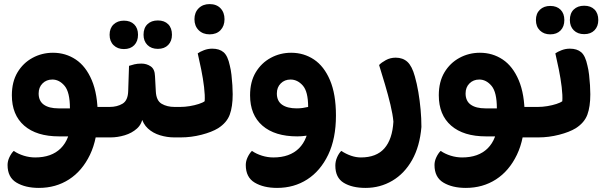

<svg xmlns="http://www.w3.org/2000/svg" viewBox="-20 -672 2954 939"><path d="M396 0V-149H516V0ZM239 -414Q301 -414 350.5 -381Q400 -348 429 -279.5Q458 -211 458 -107L341 -5Q329 -5 308 -5Q287 -5 269 -5Q159 -5 98.5 -57.5Q38 -110 38 -206Q38 -272 65.5 -318Q93 -364 139 -389Q185 -414 239 -414ZM236 -283Q207 -283 188 -264Q169 -245 169 -215Q169 -178 194.5 -160Q220 -142 266 -142Q280 -142 294.5 -142Q309 -142 322 -142Q322 -221 296 -252Q270 -283 236 -283ZM170 247Q104 247 60.5 221Q17 195 17 135Q17 116 26 97Q35 78 47 66Q69 81 96.5 89.5Q124 98 152 98Q232 98 277 53.5Q322 9 327 -76L458 -107Q458 6 420 85Q382 164 317.5 205.5Q253 247 170 247ZM516 0V-149Q524 -136 528.5 -117.5Q533 -99 533 -75Q533 -51 528.5 -32Q524 -13 516 0Z M492 0V-149H516Q553 -149 579.5 -165Q606 -181 607 -228L611 -350Q623 -354 637.5 -357.5Q652 -361 672 -361Q697 -361 717 -347.5Q737 -334 738 -300L742 -226Q744 -180 770.5 -164.5Q797 -149 834 -149H855V0H832Q797 0 762.5 -10.5Q728 -21 703.5 -43.5Q679 -66 670 -103L679 -104Q675 -66 650 -43.5Q625 -21 590 -10.5Q555 0 521 0ZM855 0V-149Q863 -136 867.5 -117.5Q872 -99 872 -75Q872 -51 867.5 -32Q863 -13 855 0ZM586 -432Q555 -432 535.5 -451Q516 -470 516 -502Q516 -534 535.5 -552.5Q555 -571 586 -571Q618 -571 636.5 -552.5Q655 -534 655 -502Q655 -470 636.5 -451Q618 -432 586 -432ZM752 -433Q720 -433 701 -452Q682 -471 682 -502Q682 -535 701 -553.5Q720 -572 752 -572Q784 -572 802.5 -553.5Q821 -535 821 -502Q821 -471 802.5 -452Q784 -433 752 -433Z M839 0V-149H861Q884 -149 908 -153Q932 -157 952 -163.5Q972 -170 981 -177Q983 -205 978 -246.5Q973 -288 964 -332.5Q955 -377 947 -411Q958 -419 977.5 -426.5Q997 -434 1018 -434Q1053 -434 1073.5 -416.5Q1094 -399 1104 -351Q1109 -332 1112 -306Q1115 -280 1116.5 -255Q1118 -230 1118 -211Q1118 -150 1103.5 -111Q1089 -72 1047 -45Q1016 -26 965.5 -13Q915 0 864 0ZM1005 -504Q972 -504 951.5 -524.5Q931 -545 931 -578Q931 -611 951.5 -631.5Q972 -652 1005 -652Q1039 -652 1058.5 -631.5Q1078 -611 1078 -578Q1078 -545 1058.5 -524.5Q1039 -504 1005 -504Z M1335 247Q1269 247 1225.5 221Q1182 195 1182 135Q1182 116 1191 97Q1200 78 1212 66Q1234 81 1261.5 89.5Q1289 98 1317 98Q1397 98 1442 53.5Q1487 9 1492 -76L1623 -107Q1623 6 1585 85Q1547 164 1482.5 205.5Q1418 247 1335 247ZM1404 -414Q1466 -414 1515.5 -381Q1565 -348 1594 -279.5Q1623 -211 1623 -107L1521 -16Q1502 -12 1479 -8.5Q1456 -5 1434 -5Q1324 -5 1263.5 -57.5Q1203 -110 1203 -206Q1203 -272 1230.5 -318Q1258 -364 1304 -389Q1350 -414 1404 -414ZM1401 -283Q1372 -283 1353 -264Q1334 -245 1334 -215Q1334 -178 1359.5 -160Q1385 -142 1431 -142Q1446 -142 1460.5 -144Q1475 -146 1487 -149Q1487 -224 1461 -253.5Q1435 -283 1401 -283Z M2041 -51Q2033 44 1995.5 110.5Q1958 177 1898.5 212Q1839 247 1768 247Q1702 247 1661 222Q1620 197 1620 138Q1620 117 1628.5 97.5Q1637 78 1649 66Q1672 81 1696.5 89.5Q1721 98 1745 98Q1821 98 1860 53.5Q1899 9 1904 -77Q1901 -112 1889.5 -160Q1878 -208 1863 -258.5Q1848 -309 1834 -354Q1845 -366 1867 -378Q1889 -390 1915 -390Q1950 -390 1972.5 -369.5Q1995 -349 2009 -298Q2019 -263 2026 -221.5Q2033 -180 2037 -136.5Q2041 -93 2041 -51Z M2484 0V-149H2604V0ZM2327 -414Q2389 -414 2438.5 -381Q2488 -348 2517 -279.5Q2546 -211 2546 -107L2429 -5Q2417 -5 2396 -5Q2375 -5 2357 -5Q2247 -5 2186.5 -57.5Q2126 -110 2126 -206Q2126 -272 2153.5 -318Q2181 -364 2227 -389Q2273 -414 2327 -414ZM2324 -283Q2295 -283 2276 -264Q2257 -245 2257 -215Q2257 -178 2282.5 -160Q2308 -142 2354 -142Q2368 -142 2382.5 -142Q2397 -142 2410 -142Q2410 -221 2384 -252Q2358 -283 2324 -283ZM2258 247Q2192 247 2148.5 221Q2105 195 2105 135Q2105 116 2114 97Q2123 78 2135 66Q2157 81 2184.5 89.5Q2212 98 2240 98Q2320 98 2365 53.5Q2410 9 2415 -76L2546 -107Q2546 6 2508 85Q2470 164 2405.5 205.5Q2341 247 2258 247ZM2604 0V-149Q2612 -136 2616.5 -117.5Q2621 -99 2621 -75Q2621 -51 2616.5 -32Q2612 -13 2604 0Z M2588 0V-149H2610Q2633 -149 2657 -153Q2681 -157 2701 -163.5Q2721 -170 2730 -177Q2732 -205 2727 -246.5Q2722 -288 2713 -332.5Q2704 -377 2696 -411Q2707 -419 2726.5 -426.5Q2746 -434 2767 -434Q2802 -434 2822.5 -416.5Q2843 -399 2853 -351Q2858 -332 2861 -306Q2864 -280 2865.5 -255Q2867 -230 2867 -211Q2867 -150 2852.5 -111Q2838 -72 2796 -45Q2765 -26 2714.5 -13Q2664 0 2613 0ZM2671 -504Q2640 -504 2620.5 -523Q2601 -542 2601 -574Q2601 -606 2620.5 -624.5Q2640 -643 2671 -643Q2703 -643 2721.5 -624.5Q2740 -606 2740 -574Q2740 -542 2721.5 -523Q2703 -504 2671 -504ZM2837 -505Q2805 -505 2786 -524Q2767 -543 2767 -574Q2767 -607 2786 -625.5Q2805 -644 2837 -644Q2869 -644 2887.5 -625.5Q2906 -607 2906 -574Q2906 -543 2887.5 -524Q2869 -505 2837 -505Z"/></svg>

Font: Baloo Bhaijaan 2
Style: Bold
Weight: 700
Designer: Sanskriti Dholi, Noopur Datye and Ek Type
Foundry: Ek Type
Version: Version 1.701